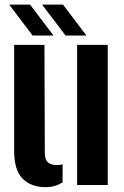

<svg xmlns="http://www.w3.org/2000/svg" viewBox="-20 -792 531 822"><path d="M40.6 -147.2V-600H170.3L171.9 -136.2Q171.9 -109.9 184.3 -97.6Q196.7 -85.3 224.6 -85.3Q237 -85.3 248 -88.6V-11.7Q217.7 9.2 175.5 9.2Q112.9 9.2 76.7 -27.2Q40.6 -63.7 40.6 -147.2ZM310.1 0V-600H441.3V0ZM119.6 -640 19.3 -772.4H108.7L209.1 -640ZM260.6 -640 160.1 -772.4H249.6L349.9 -640Z"/></svg>

Font: Big Shoulders Stencil Text SC Thin
Style: Regular
Weight: 100
Designer: Patric King
Foundry: XO Type Co
Version: Version 2.001